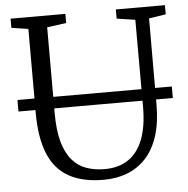

<svg xmlns="http://www.w3.org/2000/svg" viewBox="-53 -795 838 855"><g transform="rotate(-5 366.0 -367.5)"><path d="M377.5 8Q281.5 8 220.2 -26.8Q159 -61.5 129.8 -133.2Q100.5 -205 100.5 -315.5V-690.5L25.5 -702V-743H270.5V-702L184.5 -690.5V-307Q184.5 -229 199.2 -177.2Q214 -125.5 240.8 -95Q267.5 -64.5 304.2 -51.8Q341 -39 385 -39Q448.5 -39 491.8 -68.8Q535 -98.5 557 -156.8Q579 -215 579 -301L578.5 -689.5L496 -702V-743H715.5V-702L640 -690.5L639.5 -305Q639.5 -223.5 620.2 -164.5Q601 -105.5 565.5 -67.2Q530 -29 482.2 -10.5Q434.5 8 377.5 8ZM714.5 -379.5V-328H24.5V-379.5Z"/></g></svg>

Font: Merriweather 28pt Light
Style: Regular
Weight: 300
Version: Version 2.100